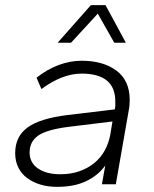

<svg xmlns="http://www.w3.org/2000/svg" viewBox="-20 -716 600 746"><path d="M202 10Q166 10 136.5 1Q107 -8 85 -24.5Q63 -41 51 -65.5Q39 -90 39 -121Q39 -186 87.5 -221Q136 -256 242 -269L426 -291Q428 -299 428 -306.5Q428 -314 428 -322Q428 -430 297 -430Q222 -430 141 -370L122 -414Q162 -446 207 -463Q252 -480 297 -480Q381 -480 432.5 -441.5Q484 -403 484 -328Q484 -318 483 -306.5Q482 -295 480 -286L430 0H376L389 -73Q362 -35 315.5 -12.5Q269 10 202 10ZM214 -39Q256 -39 289.5 -51Q323 -63 347.5 -83.5Q372 -104 387 -131.5Q402 -159 408 -190L417 -244L245 -223Q160 -212 127.5 -188.5Q95 -165 95 -124Q95 -84 127.5 -61.5Q160 -39 214 -39ZM424 -550 360 -663 256 -550H204L333 -696H390L469 -550Z"/></svg>

Font: Celebes Light
Style: Italic
Weight: 300
Italic angle: -10°
Designer: Anugrah Pasau
Foundry: Lafontype
Version: Version 1.000; ttfautohint (v1.8.4)